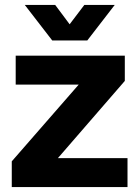

<svg xmlns="http://www.w3.org/2000/svg" viewBox="-20 -763 570 783"><path d="M28 0V-105L301 -418H44V-536H489V-433L216 -118H500V0ZM193 -598 81 -743H205L264 -664L324 -743H448L336 -598Z"/></svg>

Font: Mona Sans ExtraLight
Style: Bold
Weight: 700
Version: Version 2.000